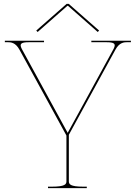

<svg xmlns="http://www.w3.org/2000/svg" viewBox="-20 -970 700 990"><path d="M174 -805 327.5 -940H330.5L484 -805L491 -812.5L334.5 -950H323.5L167 -812.5ZM5 -760V-752.5H18.5C35.5 -752.5 60 -751.5 80.5 -713.5L320.5 -275L322.5 -271V-35C322.5 -20.5 316 -7.5 247.5 -7.5H227.5V0H427.5V-7.5H410C341.5 -7.5 335 -20.5 335 -35V-275L575 -713.5C595.5 -751.5 620 -752.5 637 -752.5H655V-760H451V-752.5H522C553.5 -752.5 571.5 -750 571.5 -736C571.5 -731.5 569.5 -725.5 566 -718.5L329 -285L92 -718.5C88.5 -725.5 86.5 -731.5 86.5 -736C86.5 -750 104.5 -752.5 136 -752.5H207V-760Z"/></svg>

Font: ZnikomitSC
Style: Regular
Weight: 100
Designer: gluk
Foundry: gluk
Version: Version 0.55